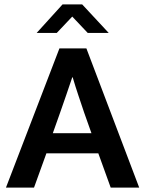

<svg xmlns="http://www.w3.org/2000/svg" viewBox="-20 -849 658 869"><path d="M263 -829H352L472 -700H377L307 -774L237 -700H146ZM219 -246H394L361 -339Q347 -381 334.5 -418Q322 -455 309 -499H307Q293 -458 280 -419.5Q267 -381 252 -339ZM249 -630H371L610 0H481L425 -155H190L134 0H7Z"/></svg>

Font: Mukta Vaani SemiBold
Style: Regular
Weight: 600
Designer: Noopur Datye, Girish Dalvi, Yashodeep Gholap, Pallavi Karambelkar
Foundry: Ek Type
Version: Version 2.538;PS 1.000;hotconv 16.6.51;makeotf.lib2.5.65220;